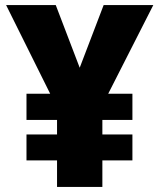

<svg xmlns="http://www.w3.org/2000/svg" viewBox="-20 -734 626 754"><path d="M293 -468 199 -714H4L177 -366H84V-263H204V-206H84V-104H204V0H382V-104H500V-206H382V-263H500V-366H405L582 -714H387Z"/></svg>

Font: Noto Sans Malayalam Black
Style: Regular
Weight: 900
Designer: Jelle Bosma - Monotype Design Team
Foundry: Monotype Imaging Inc.
Version: Version 2.104